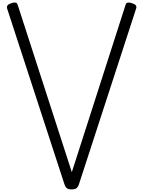

<svg xmlns="http://www.w3.org/2000/svg" viewBox="-20 -1447 1105 1481"><path d="M532 14Q509 14 497 5.5Q485 -3 477 -26L35 -1381Q31 -1395 38 -1405Q45 -1415 66 -1422Q86 -1429 99 -1427Q112 -1425 116 -1411L534 -119L949 -1411Q953 -1425 966.5 -1427Q980 -1429 999 -1422Q1021 -1415 1028 -1405Q1035 -1395 1030 -1381L589 -26Q581 -3 569 5.5Q557 14 532 14Z"/></svg>

Font: Playwrite FR Trad
Style: Regular
Weight: 400
Designer: Veronika Burian, José Scaglione
Foundry: TypeTogether
Version: Version 1.000